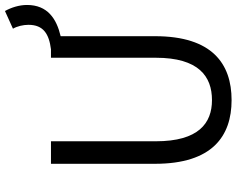

<svg xmlns="http://www.w3.org/2000/svg" viewBox="-112 -852 976 793"><g transform="rotate(-90 376.5 -455.0)"><path d="M655 -890C665 -873 671 -848 671 -826C671 -764 633 -741 570 -733H535V-300C535 -123 458 -68 360 -68C265 -68 190 -123 190 -300V-733H97V-303C97 -67 211 13 360 13C510 13 624 -67 624 -303V-693C696 -710 753 -747 753 -832C753 -865 742 -898 728 -923Z"/></g></svg>

Font: Noto Sans CJK TC Regular
Style: Regular
Weight: 400
Designer: Ryoko NISHIZUKA (kana & ideographs); Paul D. Hunt (Latin, Greek & Cyrillic); Wenlong ZHANG (bopomofo); Sandoll Communica
Foundry: Adobe Systems Incorporated
Version: Version 1.001;PS 1.001;hotconv 1.0.78;makeotf.lib2.5.61930